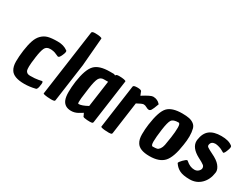

<svg xmlns="http://www.w3.org/2000/svg" viewBox="-68 -1324 2460 1896"><g transform="rotate(30 1162.5 -376.0)"><path d="M438 -478Q443 -475 443 -463Q443 -451 431 -424Q419 -397 411 -389.5Q403 -382 396 -384H395L362 -398Q336 -411 294 -411Q252 -411 236 -377Q220 -343 209.5 -266Q199 -189 199 -158.5Q199 -128 202 -115Q212 -82 253 -82Q312 -82 346 -89Q380 -96 383 -96.5Q386 -97 389 -94Q397 -85 391 -56Q386 -4 368 0Q304 16 243 16Q122 16 86 -42Q63 -78 63 -136Q63 -194 72.5 -263.5Q82 -333 98.5 -382.5Q115 -432 145 -461.5Q175 -491 214 -501.5Q253 -512 322.5 -512Q392 -512 437 -478Z M509 14Q456 9 458 0L563 -752Q565 -768 600 -768Q635 -768 657.5 -763.5Q680 -759 680 -752L653 -431L593 0Q592 6 590 8.5Q588 11 578.5 13.5Q569 16 549.5 16Q530 16 509 14Z M777 16Q703 16 677 -44Q663 -78 663 -133.5Q663 -189 672 -256Q694 -406 745 -459Q796 -512 916 -512H964L980 -504Q982 -520 1017 -520Q1052 -520 1074.5 -515.5Q1097 -511 1097 -504L1027 0Q1026 6 1024 8Q1018 16 995 16Q972 16 961 15Q950 14 941 12.5Q932 11 925 10Q910 6 912 0L897 -31Q866 -12 852 -4Q816 16 777 16ZM808 -80Q844 -80 909 -116L951 -416H903Q866 -416 848.5 -385.5Q831 -355 818 -263Q805 -171 802.5 -143.5Q800 -116 800 -98Q800 -80 808 -80Z M1296 -456Q1384 -512 1411 -512Q1438 -512 1458 -502Q1478 -492 1486 -482L1495 -473Q1472 -409 1461 -393Q1450 -377 1436.5 -377Q1423 -377 1404 -388Q1385 -399 1368 -399Q1351 -399 1295 -368L1244 0Q1243 6 1241 8Q1235 16 1208 16Q1181 16 1161 14Q1113 9 1115 0L1184 -496Q1186 -512 1231 -512Q1276 -512 1281 -496V-494Z M1744 -512Q1792 -512 1822.5 -505.5Q1853 -499 1876 -482Q1899 -465 1907 -436Q1917 -397 1917 -350.5Q1917 -304 1908 -250Q1887 -100 1835.5 -42Q1784 16 1670 16Q1556 16 1522 -42Q1500 -77 1500 -135Q1500 -193 1508 -250Q1530 -409 1578.5 -460.5Q1627 -512 1744 -512ZM1652 -82Q1685 -82 1700.5 -86Q1716 -90 1729.5 -109Q1743 -128 1749 -157.5Q1755 -187 1764.5 -253Q1774 -319 1774 -367.5Q1774 -416 1755 -416Q1695 -416 1677 -388.5Q1659 -361 1646.5 -269.5Q1634 -178 1634 -130Q1634 -82 1652 -82Z M2320 -181Q2320 -175 2319 -168Q2308 -85 2256.5 -34.5Q2205 16 2129.5 16Q2054 16 2014 -4Q1974 -24 1950 -61Q1947 -63 1947 -66Q1947 -77 1975.5 -106.5Q2004 -136 2017 -136Q2020 -136 2024 -132Q2071 -90 2121 -90Q2149 -90 2167 -107.5Q2185 -125 2185 -143Q2185 -161 2172 -173Q2152 -189 2102 -214Q1999 -269 1999 -345Q1999 -352 2000 -360Q2011 -440 2057.5 -476Q2104 -512 2189 -512Q2274 -512 2315 -478H2316Q2323 -473 2323 -462Q2323 -451 2318 -436Q2299 -378 2285 -378Q2283 -378 2280 -380L2245 -399Q2203 -416 2173 -416Q2128 -414 2122 -373Q2120 -357 2136 -347Q2152 -337 2162.5 -331.5Q2173 -326 2193 -316Q2263 -283 2291.5 -247.5Q2320 -212 2320 -181Z"/></g></svg>

Font: Chau Philomene One
Style: Italic
Weight: 400
Designer: Vicente Lamonaca
Foundry: TipoType
Version: Version 1.001